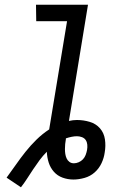

<svg xmlns="http://www.w3.org/2000/svg" viewBox="-20 -755 540 816"><path d="M69 41 8 0Q28 -27 47.5 -55Q67 -83 88.5 -110Q110 -137 135 -161.5Q160 -186 189 -205L265 -665H134L133 -735H354L273 -241Q282 -243 290 -244Q298 -245 307 -245Q335 -245 361.5 -237Q388 -229 405 -209.5Q422 -190 426 -162.5Q430 -135 425 -107Q422 -84 411.5 -61.5Q401 -39 382.5 -22.5Q364 -6 339.5 1Q315 8 292 8Q268 8 246 0Q224 -8 209 -25Q194 -42 187 -64Q180 -86 179 -110Q162 -93 148 -74Q134 -55 121 -35.5Q108 -16 95.5 3.5Q83 23 69 41ZM294 -61Q304 -61 314.5 -65.5Q325 -70 332.5 -78Q340 -86 344 -96.5Q348 -107 350 -118Q352 -129 351 -140Q350 -151 344.5 -159.5Q339 -168 328.5 -172Q318 -176 307 -176Q296 -176 284 -173.5Q272 -171 260 -167V-164Q258 -153 257 -142.5Q256 -132 256 -121.5Q256 -111 257.5 -101Q259 -91 263 -82Q267 -73 275 -67Q283 -61 294 -61Z"/></svg>

Font: Iosevka Custom
Style: Italic
Weight: 400
Italic angle: -9°
Monospace: yes
Designer: Belleve Invis
Foundry: Belleve Invis
Version: Version 30.3.3; ttfautohint (v1.8.3)